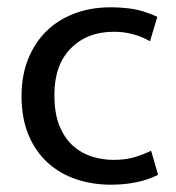

<svg xmlns="http://www.w3.org/2000/svg" viewBox="-20 -497 482 526"><path d="M291 -59Q323 -59 347 -66Q371 -73 394 -84L413 -18Q359 9 284 9Q233 9 188.5 -6Q144 -21 110.5 -51.5Q77 -82 58 -127.5Q39 -173 39 -234Q39 -290 57 -335Q75 -380 107 -411.5Q139 -443 184 -460Q229 -477 283 -477Q314 -477 343.5 -472.5Q373 -468 411 -451L391 -384Q345 -410 292 -410Q219 -410 174 -364.5Q129 -319 129 -237Q129 -186 143 -152Q157 -118 180 -97.5Q203 -77 232 -68Q261 -59 291 -59Z"/></svg>

Font: Mukta Mahee
Style: Regular
Weight: 400
Designer: Shuchita Grover, Noopur Datye, Girish Dalvi, Yashodeep Gholap
Foundry: Ek Type
Version: Version 2.538;PS 1.000;hotconv 16.6.51;makeotf.lib2.5.65220;